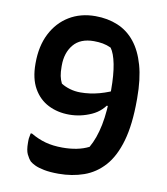

<svg xmlns="http://www.w3.org/2000/svg" viewBox="-83 -790 766 879"><g transform="rotate(10 300.0 -350.0)"><path d="M290 -720Q347 -720 394 -700.5Q441 -681 474 -640Q507 -599 525 -535.5Q543 -472 543 -383V-375Q543 -260 521 -183.5Q499 -107 459 -62.5Q419 -18 365 1Q311 20 248 20Q208 20 180.5 14.5Q153 9 137.5 1.5Q122 -6 114 -13Q103 -25 94.5 -43Q86 -61 86 -95Q86 -101 86 -106Q86 -111 86.5 -115.5Q87 -120 88 -124Q89 -128 89.5 -132.5Q90 -137 91 -140H97Q131 -120 166 -110.5Q201 -101 245 -101Q280 -101 310.5 -107Q341 -113 367 -126Q393 -171 406 -235.5Q419 -300 419 -392V-400Q419 -470 409.5 -518.5Q400 -567 383 -590Q364 -599 344.5 -602.5Q325 -606 303 -606Q240 -606 208.5 -568Q177 -530 177 -471V-465Q177 -440 180.5 -422.5Q184 -405 192 -389Q209 -378 232.5 -371Q256 -364 282 -364Q326 -364 370 -376Q414 -388 456 -410V-325H385L428 -351Q402 -300 352 -277.5Q302 -255 249 -255Q195 -255 151.5 -277Q108 -299 82.5 -344Q57 -389 57 -457V-461Q57 -540 86.5 -598Q116 -656 168.5 -688Q221 -720 290 -720Z"/></g></svg>

Font: Recursive Casual SemiBold
Style: Regular
Weight: 600
Version: Version 1.047